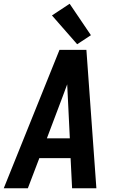

<svg xmlns="http://www.w3.org/2000/svg" viewBox="-34 -1000 630 1020"><path d="M-14 0H114L175 -160H341L349 0H478L425 -735H282ZM215 -265 300 -490Q306 -506 311.5 -521Q317 -536 323 -552Q324 -536 324.5 -521Q325 -506 326 -490L337 -265ZM376 -765 449 -813 336 -980 242 -918Z"/></svg>

Font: Iosevka Sparkle Oblique
Style: Bold
Weight: 700
Italic angle: -9°
Designer: Belleve Invis
Foundry: Belleve Invis
Version: Version 4.5.0; ttfautohint (v1.8.3)